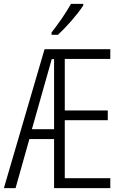

<svg xmlns="http://www.w3.org/2000/svg" viewBox="-21 -967 634 987"><path d="M407 -947H344C316 -898 285 -853 244 -800V-788H277C317 -825 378 -893 407 -939ZM546 0V-51H312V-349H533V-399H312V-664H546V-714H208L-1 0H59L130 -252H257V0ZM143 -303 245 -663H257V-303Z"/></svg>

Font: Noto Sans UI Condensed Light
Style: Regular
Weight: 300
Width: 3
Designer: Monotype Design Team
Foundry: Monotype Imaging Inc.
Version: Version 1.901